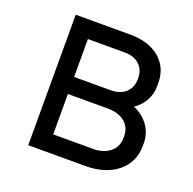

<svg xmlns="http://www.w3.org/2000/svg" viewBox="-99 -620 722 719"><g transform="rotate(20 262.0 -260.0)"><path d="M85 0H314C418 0 489 -57 489 -143V-156C489 -206 459 -249 408 -271C442 -295 463 -330 463 -373V-387C463 -467 400 -520 305 -520H85ZM159 -299V-450H307C355 -450 386 -421 386 -377V-372C386 -328 354 -299 306 -299ZM159 -70V-231H319C375 -231 411 -201 411 -155V-146C411 -101 373 -70 319 -70Z"/></g></svg>

Font: Fixel Text Regular
Style: Regular
Weight: 400
Width: 4
Designer: AlfaBravo + MacPaw
Foundry: Kyrylo Tkachov, Marchela Mozhyna, Serhii Makarenko, Maria Weinstein, Zakhar Kryvoshyya
Version: Version 1.211